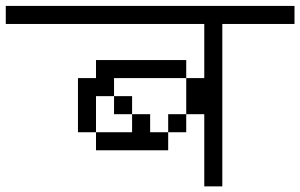

<svg xmlns="http://www.w3.org/2000/svg" viewBox="-20 -708 1040 665"><path d="M1000 -625H750V-62.5H687.5V-312.5H625V-437.5H687.5V-625H0V-687.5H1000ZM250 -437.5H312.5V-500H625V-437.5H375V-375H312.5V-250H250ZM312.5 -250H437.5V-312.5H500V-250H562.5V-187.5H312.5ZM375 -375H437.5V-312.5H375ZM562.5 -312.5H625V-250H562.5Z"/></svg>

Font: ChillBitmapSE 16px
Style: Regular
Weight: 400
Designer: Designed by Warren2060
Foundry: ChillType
Version: Version 1.000